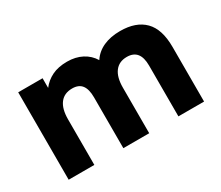

<svg xmlns="http://www.w3.org/2000/svg" viewBox="-91 -687 1029 894"><g transform="rotate(-30 424.0 -240.0)"><path d="M60 0V-470H191V-418Q213 -447 246.5 -463.5Q280 -480 328 -480Q373 -480 407.5 -462Q442 -444 462 -411Q484 -445 522.5 -462.5Q561 -480 613 -480Q698 -480 743 -434.5Q788 -389 788 -294V0H650V-273Q650 -317 632.5 -338.5Q615 -360 580 -360Q538 -360 515.5 -330.5Q493 -301 493 -245V0H354V-273Q354 -317 337.5 -338.5Q321 -360 286 -360Q243 -360 220.5 -330.5Q198 -301 198 -245V0Z"/></g></svg>

Font: Gantari
Style: Bold
Weight: 700
Designer: Anugrah Pasau
Foundry: Lafontype
Version: Version 1.000; ttfautohint (v1.6)